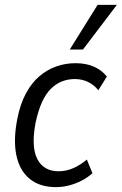

<svg xmlns="http://www.w3.org/2000/svg" viewBox="-20 -758 499 787"><path d="M209 9Q143 9 101.5 -25Q60 -59 47 -122Q34 -185 51 -271Q63 -332 86.5 -375.5Q110 -419 142 -446Q174 -473 211.5 -486Q249 -499 290 -499Q333 -499 365.5 -484.5Q398 -470 418 -444L383 -388Q366 -410 341 -422Q316 -434 287 -434Q259 -434 234.5 -424.5Q210 -415 189 -394.5Q168 -374 152.5 -340Q137 -306 126 -256Q107 -156 133 -106Q159 -56 220 -56Q252 -56 281 -69Q310 -82 336 -104L359 -48Q339 -30 314.5 -17.5Q290 -5 263.5 2Q237 9 209 9ZM266 -555 380 -738H459L320 -555Z"/></svg>

Font: Nunito Sans 10pt Condensed
Style: Italic
Weight: 400
Width: 3
Italic angle: -9°
Designer: Vernon Adams
Foundry: Vernon Adams
Version: Version 3.101;gftools[0.9.27]